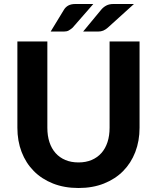

<svg xmlns="http://www.w3.org/2000/svg" viewBox="-20 -933 786 961"><path d="M67 0ZM373 -120Q409.5 -120 438.5 -132.2Q467.5 -144.5 487.5 -167Q507.5 -189.5 518 -221.5Q528.5 -253.5 528.5 -293.5V-725.5H678.5V-293.5Q678.5 -227.5 657.2 -172.2Q636 -117 596.5 -77Q557 -37 500.5 -14.5Q444 8 373 8Q302 8 245.2 -14.5Q188.5 -37 149 -77Q109.5 -117 88.2 -172.2Q67 -227.5 67 -293.5V-725.5H217V-293.5Q217 -253.5 227.5 -221.5Q238 -189.5 258 -167Q278 -144.5 307 -132.2Q336 -120 373 -120ZM447 -913 343.5 -794.5Q332.5 -785 323.2 -780Q314 -775 298.5 -775H233.5L300.5 -885Q308.5 -898 322.2 -905.5Q336 -913 357.5 -913ZM650.5 -913 519.5 -794.5Q508 -784.5 496.8 -779.8Q485.5 -775 470 -775H396L487 -885Q497.5 -897.5 512 -905.2Q526.5 -913 548 -913Z"/></svg>

Font: Lato Heavy
Style: Regular
Weight: 800
Designer: Lukasz Dziedzic
Foundry: tyPoland Lukasz Dziedzic
Version: Version 2.007; 2014-02-27